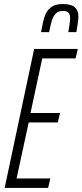

<svg xmlns="http://www.w3.org/2000/svg" viewBox="-20 -930 408 950"><path d="M3 0 149 -688H365L354 -641H189L131 -371H277L266 -324H122L62 -47H229L218 0ZM368 -847Q368 -829 358 -771H318Q327 -821 327 -840Q327 -858 319 -867Q311 -876 292 -876Q270 -876 257.5 -864.5Q245 -853 238 -832.5Q231 -812 223 -771H183Q192 -822 201 -849Q210 -876 231 -893Q252 -910 290 -910Q333 -910 350.5 -894Q368 -878 368 -847Z"/></svg>

Font: Saira Ultra Condensed Light
Style: Italic
Weight: 300
Width: 1
Italic angle: -12°
Designer: Hector Gatti with collaboration of the Omnibus-Type team
Foundry: Omnibus-Type
Version: Version 1.001; ttfautohint (v1.8)